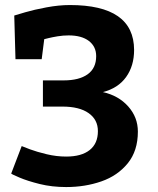

<svg xmlns="http://www.w3.org/2000/svg" viewBox="-20 -737 632 769"><path d="M392.1 -368.2Q455.1 -354 493.7 -310.5Q532.2 -267.1 532.2 -210Q532.2 -132.8 491.7 -83Q451.2 -33.2 386 -10.5Q320.8 12.2 245.1 12.2Q188 12.2 138.9 0Q89.8 -12.2 57.4 -26.1Q24.9 -40 24.9 -42L66.9 -151.9Q73.7 -148.9 100.3 -138.9Q127 -128.9 166.5 -119.4Q206.1 -109.9 245.1 -109.9Q306.2 -109.9 339.1 -136Q372.1 -162.1 372.1 -211.9Q372.1 -257.8 335 -283.9Q297.9 -310.1 230 -310.1H151.9V-415H234.9Q296.9 -415 331.1 -439.5Q365.2 -463.9 365.2 -512.2Q365.2 -550.3 336.2 -572.8Q307.1 -595.2 254.9 -595.2Q232.9 -595.2 210.9 -591.6Q189 -587.9 175 -584.5Q161.1 -581.1 157.2 -580.1L147 -500H42L37.1 -674.8Q46.9 -677.7 81.5 -688Q116.2 -698.2 166 -707.5Q215.8 -716.8 259.8 -716.8Q516.6 -716.8 517.1 -537.1Q517.1 -473.1 485.1 -428.5Q453.1 -383.8 392.1 -368.2Z"/></svg>

Font: Kadwa
Style: Bold
Weight: 700
Designer: Sol Matas
Foundry: Sol Matas
Version: Version 1.001;PS 001.000;hotconv 1.0.70;makeotf.lib2.5.58329